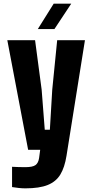

<svg xmlns="http://www.w3.org/2000/svg" viewBox="-20 -820 505 1051"><path d="M134 0 20 -600H172L208 -329L225 -110H253L266 -329L293 -600H445L344 33Q334 96 310.5 135Q287 174 241.5 192.5Q196 211 119 211Q102 211 83 209Q64 207 46 204V93Q60 94 82.5 94.5Q105 95 119 95Q159 95 174.5 83.5Q190 72 194 45L200 0ZM187 -661 274 -800H370L278 -661Z"/></svg>

Font: Big Shoulders Display Black
Style: Regular
Weight: 900
Designer: Patric King
Foundry: XO Type Co
Version: Version 1.000; ttfautohint (v1.8.2)